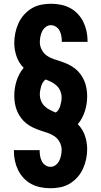

<svg xmlns="http://www.w3.org/2000/svg" viewBox="-20 -851 540 1022"><path d="M249 151Q223 151 197 146Q171 141 148 129Q125 117 106.5 97.5Q88 78 76.5 54.5Q65 31 59.5 5.5Q54 -20 54 -46V-52H191V-50Q191 -35 193.5 -20.5Q196 -6 202.5 7Q209 20 221.5 28.5Q234 37 249 37Q264 37 276.5 27.5Q289 18 295.5 4.5Q302 -9 305 -24Q308 -39 308 -54Q308 -74 298 -93.5Q288 -113 271 -125Q254 -137 234 -143.5Q214 -150 194.5 -156.5Q175 -163 156 -172Q137 -181 120.5 -194Q104 -207 91.5 -224Q79 -241 71 -260Q63 -279 59.5 -300Q56 -321 56 -341Q56 -361 59 -381Q62 -401 68 -420Q74 -439 83.5 -457Q93 -475 106 -490Q80 -516 68 -551Q56 -586 56 -622Q56 -649 61.5 -675.5Q67 -702 78 -726.5Q89 -751 107 -771.5Q125 -792 148 -806Q171 -820 197.5 -825.5Q224 -831 251 -831Q277 -831 303 -826Q329 -821 352 -809Q375 -797 393.5 -777.5Q412 -758 423.5 -734.5Q435 -711 440.5 -685.5Q446 -660 446 -634V-628H309V-630Q309 -645 306.5 -659.5Q304 -674 297.5 -687Q291 -700 278.5 -708.5Q266 -717 251 -717Q236 -717 223.5 -707.5Q211 -698 204.5 -684.5Q198 -671 195 -656Q192 -641 192 -626Q192 -606 202 -586.5Q212 -567 229 -555Q246 -543 266 -536.5Q286 -530 305.5 -523.5Q325 -517 344 -508Q363 -499 379.5 -486Q396 -473 408.5 -456Q421 -439 429 -420Q437 -401 440.5 -380Q444 -359 444 -339Q444 -319 441 -299Q438 -279 432 -260Q426 -241 416.5 -223Q407 -205 394 -190Q420 -164 432 -129Q444 -94 444 -58Q444 -31 438.5 -4.5Q433 22 422 46.5Q411 71 393 91.5Q375 112 352 126Q329 140 302.5 145.5Q276 151 249 151ZM277 -252Q286 -258 292 -268Q298 -278 301 -288.5Q304 -299 306 -310Q308 -321 308 -332Q308 -349 301.5 -365.5Q295 -382 282.5 -394Q270 -406 254.5 -414Q239 -422 223 -428Q214 -422 208 -412Q202 -402 199 -391.5Q196 -381 194 -370Q192 -359 192 -348Q192 -331 198.5 -314.5Q205 -298 217.5 -286Q230 -274 245.5 -266Q261 -258 277 -252Z"/></svg>

Font: Iosevka Term Curly Heavy
Style: Regular
Weight: 900
Designer: Belleve Invis
Foundry: Belleve Invis
Version: Version 32.3.0